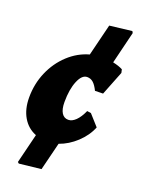

<svg xmlns="http://www.w3.org/2000/svg" viewBox="-154 -730 723 966"><g transform="rotate(20 208.0 -247.0)"><path d="M327 -199 379 -141Q360 -93 318 -54Q276 -15 227 2L190 151L73 164L66 158L105 0Q59 -18 33.5 -61.5Q8 -105 8 -167Q8 -240 35.5 -303.5Q63 -367 111.5 -412Q160 -457 221 -474L263 -644L382 -658L387 -649L345 -477Q378 -470 398 -459L402 -441L351 -312L308 -311Q295 -338 281 -350.5Q267 -363 248 -363Q220 -363 201.5 -318.5Q183 -274 183 -206Q183 -168 195.5 -148Q208 -128 231 -128Q251 -128 270.5 -147Q290 -166 306 -202Z"/></g></svg>

Font: Alegreya Black
Style: Italic
Weight: 900
Italic angle: -7°
Designer: Juan Pablo del Peral
Foundry: Huerta Tipografica
Version: Version 2.007; ttfautohint (v1.6)